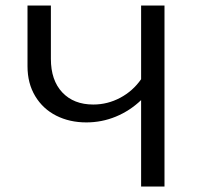

<svg xmlns="http://www.w3.org/2000/svg" viewBox="-20 -678 724 698"><path d="M578 -658V0H493V-314Q452 -275 401 -254Q350 -233 294 -233Q233 -233 184.5 -257.5Q136 -282 108 -328.5Q80 -375 80 -437V-658H165V-464Q165 -386 206.5 -342Q248 -298 319 -298Q371 -298 417 -322.5Q463 -347 493 -390V-658Z"/></svg>

Font: Ysabeau Infant Medium
Style: Regular
Weight: 500
Designer: Christian Thalmann (Catharsis Fonts)
Version: Version 0.003